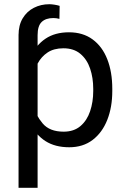

<svg xmlns="http://www.w3.org/2000/svg" viewBox="-20 -692 602 915"><path d="M159.2 -453.6H68.4V-524.4Q68.4 -571.8 88.1 -604.7Q107.9 -637.7 141.4 -654.8Q174.8 -671.9 214.8 -671.9Q225.6 -671.9 239.5 -669.7Q253.4 -667.5 264.2 -664.1L263.2 -602.1Q256.8 -604 248.8 -605Q240.7 -606 234.4 -606Q198.2 -606 178.7 -587.4Q159.2 -568.8 159.2 -524.4ZM159.2 -426.8V203.1H68.4V-528.3H151.4ZM515.1 -268.6V-258.3Q515.1 -181.2 491.2 -120.6Q467.3 -60.1 421.4 -25.1Q375.5 9.8 310.1 9.8Q242.7 9.8 196.8 -19.5Q150.9 -48.8 124.8 -103Q98.6 -157.2 91.3 -231.4V-286.1Q99.1 -364.3 125.2 -420.7Q151.4 -477.1 196.8 -507.6Q242.2 -538.1 308.6 -538.1Q375 -538.1 421.1 -504.4Q467.3 -470.7 491.2 -409.9Q515.1 -349.1 515.1 -268.6ZM424.3 -258.3V-268.6Q424.3 -321.3 409.4 -365.2Q394.5 -409.2 363 -435.5Q331.5 -461.9 282.2 -461.9Q236.8 -461.9 206.8 -441.9Q176.8 -421.9 159.7 -389.6Q142.6 -357.4 135.3 -321.8V-195.3Q149.9 -143.6 183.1 -104Q216.3 -64.5 283.2 -64.5Q332 -64.5 363.3 -91.1Q394.5 -117.7 409.4 -161.9Q424.3 -206.1 424.3 -258.3Z"/></svg>

Font: RobotoDEMO
Style: Regular
Weight: 400
Designer: Christian Robertson
Foundry: Google
Version: Version 2.136